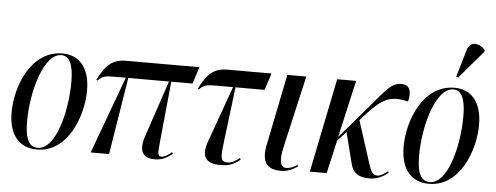

<svg xmlns="http://www.w3.org/2000/svg" viewBox="-52 -942 2813 1090"><g transform="rotate(5 1354.5 -397.0)"><path d="M188 10C365 10 443 -203 443 -348C443 -488 373 -546 287 -546C106 -546 27 -335 27 -188C27 -54 92 10 188 10ZM192 0C146 0 119 -38 119 -143C119 -324 184 -536 280 -536C327 -536 350 -489 350 -389C350 -218 294 0 192 0Z M494 0H599L670 -440H902L795 -122C763 -29 795 7 858 7C893 7 919 -1 960 -33L955 -42C927 -18 908 -11 897 -11C874 -11 874 -27 881 -97L915 -440H1036L1067 -536H650C570 -536 533 -499 490 -413L497 -410C522 -437 539 -440 596 -440H656Z M1234 7C1279 7 1305 -1 1346 -33L1341 -42C1323 -27 1297 -11 1273 -11C1234 -11 1233 -33 1239 -97L1281 -440H1447L1478 -536H1228C1148 -536 1111 -499 1068 -413L1075 -410C1100 -437 1117 -440 1174 -440H1267L1152 -119C1120 -29 1153 7 1234 7Z M1579 10C1616 10 1645 -4 1673 -23L1670 -32C1649 -19 1629 -9 1608 -9C1569 -9 1567 -58 1582 -124L1676 -536H1568L1486 -131C1465 -30 1500 10 1579 10Z M1743 0H1839L1882 -189L1931 -242L1977 -61C1990 -13 2022 9 2083 9C2133 9 2170 -16 2190 -33L2186 -41C2167 -27 2145 -11 2128 -11C2099 -11 2090 -29 2074 -79L1998 -316L2038 -360C2117 -445 2165 -470 2264 -445C2277 -504 2268 -541 2216 -541C2162 -541 2131 -496 2061 -414L1886 -210L1960 -536H1852Z M2535 -605 2670 -763 2672 -775C2638 -812 2585 -819 2570 -766L2524 -610ZM2422 10C2599 10 2677 -203 2677 -348C2677 -488 2607 -546 2521 -546C2340 -546 2261 -335 2261 -188C2261 -54 2326 10 2422 10ZM2426 0C2380 0 2353 -38 2353 -143C2353 -324 2418 -536 2514 -536C2561 -536 2584 -489 2584 -389C2584 -218 2528 0 2426 0Z"/></g></svg>

Font: Noto Serif Display ExtraCondensed Medium
Style: Italic
Weight: 500
Width: 2
Italic angle: -12°
Designer: Monotype Design Team
Foundry: Monotype Imaging Inc.
Version: Version 2.009